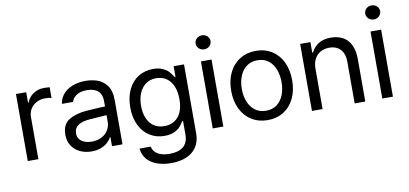

<svg xmlns="http://www.w3.org/2000/svg" viewBox="-82 -1008 3186 1496"><g transform="rotate(-10 1511.5 -259.5)"><path d="M67.4 -530.3H148.4V-449.2H154.3Q168.9 -490.2 206.5 -514.6Q244.1 -539.1 291 -539.1Q315.4 -539.1 335 -537.1V-452.1Q330.1 -454.1 314.5 -456.1Q298.8 -458 284.2 -458Q247.1 -458 216.8 -441.9Q186.5 -425.8 168.9 -397.5Q151.4 -369.1 151.4 -334V0H67.4Z M655.8 -240.2 600.1 -236.3Q540.5 -232.4 507.8 -210.4Q475.1 -188.5 475.1 -146.5Q475.1 -119.1 489.3 -100.6Q503.4 -82 528.8 -72.3Q554.2 -62.5 586.4 -62.5Q632.3 -62.5 665.5 -80.6Q698.7 -98.6 716.3 -128.4Q733.9 -158.2 733.9 -192.4V-357.4Q733.9 -391.6 720.7 -415.5Q707.5 -439.5 680.7 -451.7Q653.8 -463.9 613.8 -463.9Q565.9 -463.9 535.2 -444.3Q504.4 -424.8 494.6 -392.6H406.7Q412.6 -435.5 440.4 -468.3Q468.3 -501 514.2 -519Q560.1 -537.1 617.7 -537.1Q663.6 -537.1 707.5 -523.4Q751.5 -509.8 784.2 -468.3Q816.9 -426.8 816.9 -349.6V0H733.9V-72.3H730Q720.2 -51.8 700.2 -32.7Q680.2 -13.7 647.5 -0.5Q614.7 12.7 571.8 12.7Q521 12.7 480 -6.8Q439 -26.4 415 -63.5Q391.1 -100.6 391.1 -150.4Q391.1 -233.4 447.8 -267.1Q504.4 -300.8 590.3 -306.6Q600.1 -307.6 684.1 -312.5L739.7 -314.5L740.7 -246.1Q731.9 -246.1 655.8 -240.2Z M941.9 55.7H1029.8Q1038.6 95.7 1074.2 116.2Q1109.9 136.7 1166.5 136.7Q1236.8 136.7 1274.9 105.5Q1313 74.2 1313 9.8V-97.7H1306.2Q1292.5 -74.2 1276.9 -56.2Q1261.2 -38.1 1230 -22.9Q1198.7 -7.8 1151.9 -7.8Q1087.4 -7.8 1036.1 -39.6Q984.9 -71.3 955.6 -131.3Q926.3 -191.4 926.3 -272.5Q926.3 -352.5 955.1 -412.6Q983.9 -472.7 1035.2 -504.9Q1086.4 -537.1 1152.8 -537.1Q1199.7 -537.1 1230.5 -522Q1261.2 -506.8 1274.9 -491.2Q1288.6 -475.6 1308.1 -446.3H1314.9V-530.3H1397V14.6Q1397 80.1 1367.2 124Q1337.4 168 1285.6 189Q1233.9 210 1166.5 210Q1103 210 1053.7 191.9Q1004.4 173.8 975.6 139.2Q946.8 104.5 941.9 55.7ZM1314.9 -269.5Q1314.9 -327.1 1297.4 -370.6Q1279.8 -414.1 1246.1 -438Q1212.4 -461.9 1163.6 -461.9Q1114.7 -461.9 1080.6 -436.5Q1046.4 -411.1 1028.8 -367.7Q1011.2 -324.2 1011.2 -269.5Q1011.2 -213.9 1028.8 -171.9Q1046.4 -129.9 1080.6 -106.4Q1114.7 -83 1163.6 -83Q1211.4 -83 1245.6 -105.5Q1279.8 -127.9 1297.4 -169.4Q1314.9 -210.9 1314.9 -269.5Z M1530.8 -530.3H1614.7V0H1530.8ZM1514.2 -673.8Q1514.2 -689.5 1522 -702.1Q1529.8 -714.8 1543.5 -722.2Q1557.1 -729.5 1572.8 -729.5Q1589.4 -729.5 1603 -722.2Q1616.7 -714.8 1624.5 -702.1Q1632.3 -689.5 1632.3 -673.8Q1632.3 -659.2 1624.5 -646Q1616.7 -632.8 1603 -625.5Q1589.4 -618.2 1572.8 -618.2Q1557.1 -618.2 1543.5 -625.5Q1529.8 -632.8 1522 -646Q1514.2 -659.2 1514.2 -673.8Z M1723.1 -262.7Q1723.1 -344.7 1753.4 -406.7Q1783.7 -468.8 1838.9 -502.9Q1894 -537.1 1965.3 -537.1Q2036.6 -537.1 2091.3 -502.9Q2146 -468.8 2175.8 -406.7Q2205.6 -344.7 2205.6 -262.7Q2205.6 -181.6 2175.8 -119.6Q2146 -57.6 2091.3 -23.4Q2036.6 10.7 1965.3 10.7Q1894 10.7 1838.9 -23.4Q1783.7 -57.6 1753.4 -119.6Q1723.1 -181.6 1723.1 -262.7ZM2121.6 -262.7Q2121.6 -317.4 2104.5 -362.8Q2087.4 -408.2 2052.2 -435.5Q2017.1 -462.9 1965.3 -462.9Q1913.6 -462.9 1877.9 -435.5Q1842.3 -408.2 1824.7 -362.8Q1807.1 -317.4 1807.1 -262.7Q1807.1 -208 1824.7 -163.1Q1842.3 -118.2 1877.9 -90.8Q1913.6 -63.5 1965.3 -63.5Q2017.1 -63.5 2052.2 -90.8Q2087.4 -118.2 2104.5 -163.1Q2121.6 -208 2121.6 -262.7Z M2399.9 0H2315.9V-530.3H2397V-447.3H2403.8Q2424.3 -490.2 2462.4 -513.7Q2500.5 -537.1 2559.1 -537.1Q2613.8 -537.1 2653.8 -515.1Q2693.8 -493.2 2715.8 -448.2Q2737.8 -403.3 2737.8 -336.9V0H2653.8V-331.1Q2653.8 -372.1 2639.6 -401.4Q2625.5 -430.7 2598.6 -446.3Q2571.8 -461.9 2533.7 -461.9Q2494.6 -461.9 2464.4 -445.3Q2434.1 -428.7 2417 -396Q2399.9 -363.3 2399.9 -318.4Z M2872.6 -530.3H2956.5V0H2872.6ZM2856 -673.8Q2856 -689.5 2863.8 -702.1Q2871.6 -714.8 2885.3 -722.2Q2898.9 -729.5 2914.6 -729.5Q2931.2 -729.5 2944.8 -722.2Q2958.5 -714.8 2966.3 -702.1Q2974.1 -689.5 2974.1 -673.8Q2974.1 -659.2 2966.3 -646Q2958.5 -632.8 2944.8 -625.5Q2931.2 -618.2 2914.6 -618.2Q2898.9 -618.2 2885.3 -625.5Q2871.6 -632.8 2863.8 -646Q2856 -659.2 2856 -673.8Z"/></g></svg>

Font: Pretendard Std Variable
Style: Regular
Weight: 400
Designer: Base glyphs from Inter by Rasmus Andersson; Hangeul glyphs from Noto Sans CJK(Source Han Sans) by Jang Soo-young and Kan
Foundry: Kil Hyung-jin
Version: Version 1.309;Glyphs 3.2 (3225)